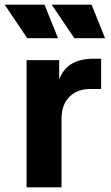

<svg xmlns="http://www.w3.org/2000/svg" viewBox="-69 -804 475 824"><path d="M45 -546H185V-464Q205 -512 242 -532Q279 -552 333 -552H365V-422H318Q262 -422 228.5 -388Q195 -354 195 -294V0H45ZM153 -784H324L382 -640H250ZM122 -784 180 -640H48L-49 -784Z"/></svg>

Font: BLUETTI 2.0
Style: Bold
Weight: 700
Designer: Stijn de Vries
Foundry: tokotype
Version: Version 2.005;October 31, 2023;FontCreator 14.0.0.2814 64-bi